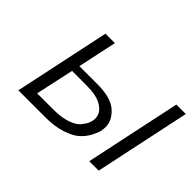

<svg xmlns="http://www.w3.org/2000/svg" viewBox="-91 -682 892 892"><g transform="rotate(45 354.5 -236.0)"><path d="M81.1 0 181.2 -472.2H243.2L202.1 -279.8H321.8Q409.7 -279.8 449.2 -244.4Q488.8 -209 488.8 -166Q488.8 -153.8 485.4 -137.5Q481.9 -121.1 468 -95.5Q454.1 -69.8 431.6 -49.8Q409.2 -29.8 364.5 -14.9Q319.8 0 262.2 0ZM152.8 -51.8H258.8Q310.5 -51.8 347.2 -64Q383.8 -76.2 399.4 -95.7Q415 -115.2 420.9 -130.1Q426.8 -145 426.8 -159.2Q426.8 -192.4 396.5 -214.1Q366.2 -235.8 320.8 -238.8L284.2 -240.2H193.8ZM546.9 0 647 -472.2H709L608.9 0Z"/></g></svg>

Font: CMU Bright
Style: Oblique
Weight: 500
Italic angle: -12°
Version: Version 0.7.0